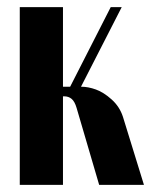

<svg xmlns="http://www.w3.org/2000/svg" viewBox="-20 -516 422 536"><path d="M256.8 0 193.8 -214.8Q188.5 -232.9 179.9 -240Q171.4 -247.1 159.2 -247.1H155.8V0H35.2V-496.1H155.8V-273.9H175.8L289.1 -496.1H319.8L206.1 -273.9H207Q226.1 -273.9 247.8 -266.1Q269.5 -258.3 291.7 -238.3Q314 -218.3 323.2 -189.9L381.8 0Z"/></svg>

Font: Moniqa Black Heading
Style: Regular
Weight: 900
Designer: Rajesh Rajput
Foundry: Rajesh Rajput
Version: Version 1.000